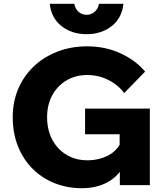

<svg xmlns="http://www.w3.org/2000/svg" viewBox="-20 -975 859 1011"><path d="M769 0H611V-93L624 -88Q591 -37 536.5 -10.5Q482 16 411 16Q334 16 267.5 -10.5Q201 -37 151.5 -86.5Q102 -136 74.5 -205Q47 -274 47 -358Q47 -439 76 -507Q105 -575 157.5 -625Q210 -675 282 -703Q354 -731 439 -731Q535 -731 615 -694Q695 -657 744 -598L634 -485Q601 -529 549.5 -554.5Q498 -580 439 -580Q378 -580 330 -551.5Q282 -523 255 -473Q228 -423 228 -358Q228 -291 255 -240Q282 -189 330 -160Q378 -131 440 -131Q500 -131 549 -156Q598 -181 621 -234L610 -195V-268H428V-403H769ZM436 -795Q358 -795 304 -837.5Q250 -880 242 -955H371Q376 -929 393.5 -913Q411 -897 436 -897Q460 -897 478.5 -913Q497 -929 501 -955H630Q622 -880 568 -837.5Q514 -795 436 -795Z"/></svg>

Font: Wix Madefor Display ExtraBold
Style: Regular
Weight: 800
Designer: Dalton Maag Ltd
Foundry: Dalton Maag Ltd
Version: Version 3.100